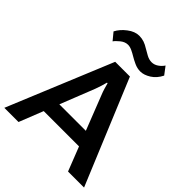

<svg xmlns="http://www.w3.org/2000/svg" viewBox="-261 -1090 1237 1237"><g transform="rotate(45 357.5 -471.5)"><path d="M-6.3 0H123L320.8 -500Q329.1 -521.5 335.4 -542.5Q341.8 -563.5 346.7 -582.5H352.1Q356.9 -563.5 363.3 -542.5Q369.6 -521.5 378.4 -500L574.2 0H720.2L423.3 -714.8H289.1ZM134.3 -164.6H571.8L534.7 -266.6H170.4ZM143.1 -845.7 184.1 -795.9Q194.3 -811 219 -831.1Q243.7 -851.1 270.5 -851.1Q287.6 -851.1 308.1 -841.6Q328.6 -832 347.7 -820.3Q365.2 -809.6 392.3 -797.1Q419.4 -784.7 447.3 -784.7Q480 -784.7 516.6 -807.6Q553.2 -830.6 575.2 -875L535.6 -927.2Q522.5 -907.2 501.5 -892.8Q480.5 -878.4 456.5 -878.4Q433.1 -878.4 408.9 -891.8Q384.8 -905.3 368.2 -915Q346.2 -929.2 325.2 -936.3Q304.2 -943.4 280.3 -943.4Q241.2 -943.4 201.7 -913.3Q162.1 -883.3 143.1 -845.7Z"/></g></svg>

Font: Roboto Flex
Style: wght 600 wdth 140 opsz 13.0 GRAD 0.00 slnt 0.00 XTRA 468 XOPQ 96 YOPQ 79 YTLC 514 YTUC 712 YTAS 750 YTDE -203.00 YTFI 738
Weight: 600
Width: 8
Designer: Berlow after Robertson
Foundry: Google
Version: Version 3.100